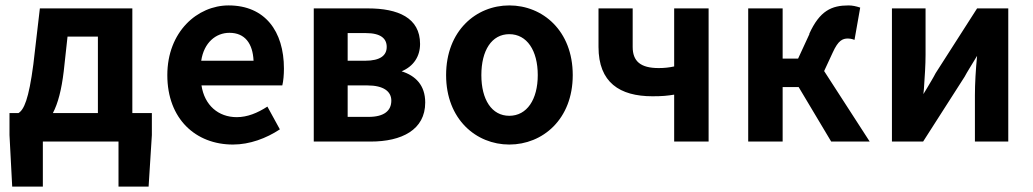

<svg xmlns="http://www.w3.org/2000/svg" viewBox="-20 -522 3811 708"><path d="M25 166H138V0H417V166H528L540 -24V-105H468V-491H127L103 -285C86 -155 68 -117 48 -105H15V-24ZM175 -105C194 -141 207 -192 215 -259L229 -387H341V-105Z M839 11C901 11 962 -12 1012 -45L966 -129C929 -105 892 -90 853 -90C785 -90 734 -134 723 -207H1021C1025 -223 1027 -247 1027 -269C1027 -407 957 -502 823 -502C708 -502 597 -405 597 -245C597 -83 702 11 839 11ZM826 -401C883 -401 912 -362 915 -298H722C732 -365 776 -401 826 -401Z M1137 -491V0H1347C1461 0 1548 -43 1548 -144C1548 -208 1512 -243 1461 -259C1506 -278 1529 -315 1529 -360C1529 -457 1447 -491 1337 -491ZM1262 -91V-207H1335C1394 -207 1423 -185 1423 -151C1423 -114 1397 -91 1339 -91ZM1329 -400C1384 -400 1406 -380 1406 -349C1406 -318 1383 -298 1326 -298H1262V-400Z M1858 11C1981 11 2092 -82 2092 -245C2092 -409 1981 -502 1858 -502C1736 -502 1625 -409 1625 -245C1625 -82 1736 11 1858 11ZM1858 -396C1923 -396 1963 -336 1963 -245C1963 -155 1923 -95 1858 -95C1793 -95 1755 -155 1755 -245C1755 -336 1793 -396 1858 -396Z M2386 -167C2423 -167 2441 -169 2466 -173V0H2593V-491H2466V-277C2447 -273 2430 -271 2409 -271C2342 -271 2313 -296 2313 -349V-491H2187V-349C2187 -218 2265 -167 2386 -167Z M2739 -491V0H2866V-201H2925L3045 0H3187L3019 -260L3051 -329C3071 -373 3087 -380 3107 -380C3113 -380 3120 -379 3131 -375L3152 -494C3137 -499 3123 -502 3109 -502C3047 -502 3003 -483 2964 -397H2965L2923 -306H2866V-491Z M3269 -491V0H3384L3537 -239C3542 -248 3548 -259 3555 -270C3564 -285 3574 -301 3583 -316C3578 -265 3575 -213 3575 -171V0H3698V-491H3583L3430 -252C3422 -236 3410 -217 3399 -198C3394 -190 3389 -182 3385 -175C3386 -181 3386 -188 3387 -195C3390 -239 3393 -283 3393 -320V-491Z"/></svg>

Font: Source Sans Pro SemBd
Style: Regular
Weight: 700
Designer: Paul D. Hunt
Foundry: Adobe Systems Incorporated
Version: Version 2.020;PS 2.0;hotconv 1.0.86;makeotf.lib2.5.63406